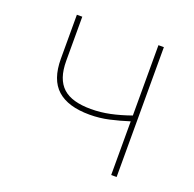

<svg xmlns="http://www.w3.org/2000/svg" viewBox="-102 -653 767 758"><g transform="rotate(20 281.0 -274.0)"><path d="M96.6 -548.3H119.3V-363.6Q119.3 -324.2 128.9 -296.5Q138.5 -268.8 157.8 -251.2Q177.2 -233.7 206.7 -225.5Q236.2 -217.3 275.6 -217.3Q315.3 -217.3 355.3 -225.7Q395.2 -234 440.3 -250V-545.5H463.1V0H440.3V-225.5Q400.2 -212.7 360.3 -203.7Q320.3 -194.6 277.7 -194.6Q187.5 -194.6 142 -235.3Q96.6 -275.9 96.6 -363.6Z"/></g></svg>

Font: Inter P Thin
Style: Regular
Weight: 100
Designer: Rasmus Andersson
Foundry: rsms
Version: Version 3.018;git-588b23468